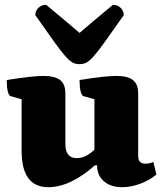

<svg xmlns="http://www.w3.org/2000/svg" viewBox="-20 -767 687 799"><path d="M181 12Q70 12 70 -139V-354L24 -367Q17 -369 12.5 -387Q8 -405 8 -434Q65 -443 101 -447Q137 -451 160 -451Q208 -451 230 -434Q252 -417 252 -379V-168Q252 -109 299 -109Q322 -109 341 -120Q360 -131 373 -144V-354L327 -367Q320 -369 315.5 -387Q311 -405 311 -434Q368 -443 404 -447Q440 -451 463 -451Q511 -451 533 -434Q555 -417 555 -379V-121Q555 -102 562 -94Q569 -86 585 -86Q604 -86 618 -93L631 -41Q603 -17 564 -2.5Q525 12 488 12Q441 12 412.5 -12.5Q384 -37 384 -79H375Q272 12 181 12ZM311 -500Q296 -500 283.5 -506Q271 -512 253 -532Q235 -552 205.5 -593Q176 -634 127 -704Q127 -722 140 -734.5Q153 -747 172 -747Q219 -708 253.5 -679Q288 -650 311 -630Q334 -650 368.5 -679Q403 -708 450 -747Q469 -747 482 -734.5Q495 -722 495 -704Q446 -634 416.5 -593Q387 -552 369 -532Q351 -512 338.5 -506Q326 -500 311 -500Z"/></svg>

Font: Petrona Black
Style: Regular
Weight: 900
Designer: Ringo R. Seeber
Foundry: Ringo R. Seeber
Version: Version 2.001; ttfautohint (v1.8.3)